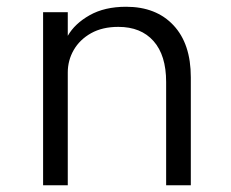

<svg xmlns="http://www.w3.org/2000/svg" viewBox="-20 -548 683 568"><path d="M107.5 0H180.5V-333.5Q180.5 -369.5 198.2 -400.2Q216 -431 249.5 -449.8Q283 -468.5 330 -468.5Q397 -468.5 434.2 -426.5Q471.5 -384.5 471.5 -305.5V0H544.5V-319.5Q544.5 -418.5 493.2 -473.2Q442 -528 353 -528Q289.5 -528 245.2 -503Q201 -478 180.5 -442V-512H107.5Z"/></svg>

Font: Spartan
Style: Regular
Weight: 400
Designer: Matt Bailey, Mirko Velimirovic
Foundry: Matt Bailey
Version: Version 1.003; ttfautohint (v1.8.3)